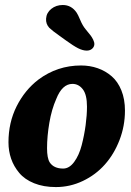

<svg xmlns="http://www.w3.org/2000/svg" viewBox="-20 -737 528 775"><path d="M245.6 -574.2Q236.3 -581.1 220.5 -592.3Q204.6 -603.5 195.3 -610.8Q186 -618.2 178.7 -625Q164.6 -640.6 166 -661.6Q167.5 -685.5 187 -701.2Q206.5 -716.8 233.4 -716.8Q268.6 -716.8 289.6 -685.5Q294.4 -678.7 304 -656Q313.5 -633.3 325.7 -618.7Q340.3 -601.1 345.7 -594Q351.1 -586.9 356.2 -576.7Q361.3 -566.4 360.8 -557.6Q359.9 -546.9 351.3 -539.8Q342.8 -532.7 330.1 -532.7Q314.5 -532.7 295.4 -542.2Q276.4 -551.8 245.6 -574.2ZM14.2 -162.6Q14.2 -242.2 47.1 -307.9Q80.1 -373.5 134.8 -415.5Q211.4 -472.7 307.1 -472.7Q342.8 -472.7 374.3 -461.7Q405.8 -450.7 430.7 -429.2Q455.6 -407.7 470 -372.1Q484.4 -336.4 484.4 -290.5Q484.4 -228.5 462.4 -171.6Q440.4 -114.7 403.3 -73Q366.2 -31.2 314.5 -6.6Q262.7 18.1 205.6 18.1Q155.8 18.1 117.7 2.7Q79.6 -12.7 57.6 -39.1Q35.6 -65.4 24.9 -96.4Q14.2 -127.4 14.2 -162.6ZM234.9 -56.6Q259.8 -56.6 279.5 -83.5Q299.3 -110.4 309.8 -151.1Q320.3 -191.9 325.7 -232.2Q331.1 -272.5 331.1 -306.6Q331.1 -355 314.2 -376.7Q297.4 -398.4 272.5 -398.4Q231 -398.4 207 -337.4Q188.5 -295.9 179.2 -241.5Q169.9 -187 169.9 -138.7Q169.9 -98.6 180.7 -81.5Q197.3 -56.6 234.9 -56.6Z"/></svg>

Font: Cooper*
Style: Bold Italic
Weight: 700
Italic angle: -7°
Designer: Owen Earl
Foundry: indestructible type*
Version: Version 0.001